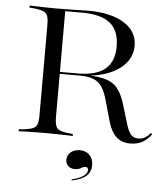

<svg xmlns="http://www.w3.org/2000/svg" viewBox="-54 -619 756 869"><g transform="rotate(5 324.0 -185.0)"><path d="M133.1 -145.2V-492.7Q133.1 -517.7 128.2 -531Q123.4 -544.4 110.1 -550.4Q96.8 -556.5 71 -559.7L45.2 -562.1V-571Q60.5 -571 78.2 -570.2Q96 -569.4 116.9 -569Q137.9 -568.5 162.1 -568.5H170.2Q199.2 -568.5 227.4 -569Q255.6 -569.4 277.8 -570.2Q300 -571 310.5 -571Q415.3 -571 475 -533.5Q534.7 -496 534.7 -431.5Q534.7 -385.5 504.8 -350.4Q475 -315.3 421 -296Q366.9 -276.6 296 -276.6H171.8V-283.9H288.7Q372.6 -283.9 413.3 -317.7Q454 -351.6 454 -421Q454 -491.9 412.9 -525.8Q371.8 -559.7 285.5 -559.7H208.1V-145.2ZM552.4 11.3Q515.3 11.3 490.7 -10.5Q466.1 -32.3 453.2 -75.8L425 -175Q414.5 -213.7 399.6 -235.1Q384.7 -256.5 360.9 -265.7Q337.1 -275 300 -275H185.5V-281.5H289.5Q362.9 -281.5 404.4 -272.2Q446 -262.9 468.1 -237.5Q490.3 -212.1 504.8 -164.5L533.9 -68.5Q543.5 -38.7 555.6 -26.6Q567.7 -14.5 588.7 -14.5Q604 -14.5 617.3 -22.2Q630.6 -29.8 643.5 -44.4L648.4 -37.9Q626.6 -10.5 604.4 0.4Q582.3 11.3 552.4 11.3ZM162.1 -2.4Q137.9 -2.4 116.9 -2Q96 -1.6 78.2 -1.2Q60.5 -0.8 45.2 0V-8.9L71 -11.3Q96.8 -14.5 110.1 -20.6Q123.4 -26.6 128.2 -39.9Q133.1 -53.2 133.1 -78.2V-145.2H208.1V-78.2Q208.1 -41.1 219.4 -28.2Q230.6 -15.3 267.7 -11.3L291.1 -8.9V0Q276.6 -0.8 259.3 -1.2Q241.9 -1.6 222.2 -2Q202.4 -2.4 178.2 -2.4H170.2ZM304 200.8 303.2 196Q337.9 187.9 355.6 175.4Q373.4 162.9 373.4 148.4Q373.4 134.7 362.1 134.7Q351.6 134.7 341.1 141.5Q330.6 148.4 312.9 148.4Q294.4 148.4 283.1 137.5Q271.8 126.6 271.8 109.7Q271.8 88.7 287.9 75Q304 61.3 329.8 61.3Q356.5 61.3 373.4 78.2Q390.3 95.2 390.3 124.2Q390.3 154 369.8 173Q349.2 191.9 304 200.8Z"/></g></svg>

Font: Playfair 144pt SemiExpanded Light
Style: Regular
Weight: 300
Width: 6
Designer: Claus Eggers Sørensen
Foundry: Claus Eggers Sørensen
Version: Version 2.203